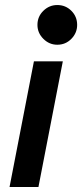

<svg xmlns="http://www.w3.org/2000/svg" viewBox="-20 -744 327 764"><path d="M230 -500 133 0H18L115 -500ZM129 -645Q129 -678 152.5 -701Q176 -724 208 -724Q241 -724 264 -701Q287 -678 287 -645Q287 -613 264 -589.5Q241 -566 208 -566Q176 -566 152.5 -589.5Q129 -613 129 -645Z"/></svg>

Font: MedMera Sans Semibold
Style: Italic
Weight: 600
Italic angle: -11°
Designer: Kasper Nordkvist
Foundry: UNCUT.wtf
Version: Version 1.300